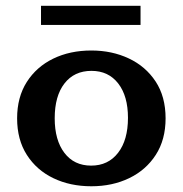

<svg xmlns="http://www.w3.org/2000/svg" viewBox="-20 -629 631 663"><path d="M295.4 14.2Q222.2 14.2 164.3 -13.7Q106.4 -41.5 72.8 -94Q39.1 -146.5 39.1 -220.2Q39.1 -293.5 72.5 -345.9Q106 -398.4 163.8 -426.5Q221.7 -454.6 295.4 -454.6Q366.7 -454.6 424.8 -427.2Q482.9 -399.9 517.3 -347.7Q551.8 -295.4 551.8 -220.2Q551.8 -147 518.1 -94.5Q484.4 -42 426.3 -13.9Q368.2 14.2 295.4 14.2ZM294.9 -57.1Q353.5 -57.1 387.7 -101.3Q421.9 -145.5 421.9 -222.2Q421.9 -297.4 388.2 -340.8Q354.5 -384.3 295.9 -384.3Q236.3 -384.3 202.6 -340.8Q168.9 -297.4 168.9 -220.7Q168.9 -145 202.4 -101.1Q235.8 -57.1 294.9 -57.1ZM121.6 -543V-608.9H465.3V-543Z"/></svg>

Font: Kameron SemiBold
Style: Regular
Weight: 600
Designer: Vernon Adams
Foundry: Vernon Adams
Version: Version 1.100